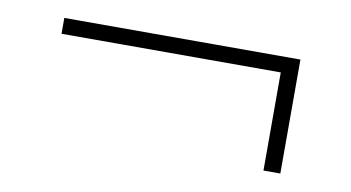

<svg xmlns="http://www.w3.org/2000/svg" viewBox="-38 -395 676 370"><g transform="rotate(10 300.0 -209.5)"><path d="M525 -98H492V-290H63V-321H525Z"/></g></svg>

Font: IBM Plex Sans ExtraLight
Style: Regular
Weight: 250
Designer: Mike Abbink, Paul van der Laan, Pieter van Rosmalen
Foundry: Bold Monday
Version: Version 3.201